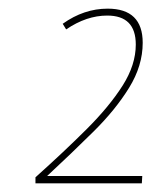

<svg xmlns="http://www.w3.org/2000/svg" viewBox="-20 -792 382 444"><path d="M62 -368V-382Q129 -442 181 -494Q233 -546 263.5 -594Q294 -642 294 -689Q294 -756 228 -756Q180 -756 133 -724L125 -737Q174 -772 229 -772Q310 -772 310 -693Q310 -640 278.5 -589Q247 -538 196.5 -488Q146 -438 89 -385H309L308 -368Z"/></svg>

Font: Georama Thin
Style: Italic
Weight: 100
Italic angle: -9°
Designer: Jean-Baptiste Levee
Foundry: Production Type
Version: Version 1.000